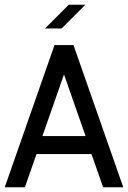

<svg xmlns="http://www.w3.org/2000/svg" viewBox="-20 -790 540 810"><path d="M340 -770 240 -670H170L270 -770ZM500 0H415L366 -140H134L85 0H0L210 -600H290ZM341 -216 250 -476 159 -216Z"/></svg>

Font: Gauge
Style: Regular
Weight: 400
Designer: Daniel Pimley
Foundry: Daniel Pimley
Version: Version 2.0